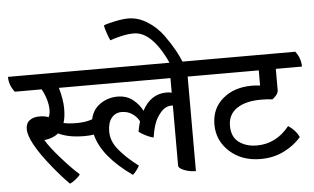

<svg xmlns="http://www.w3.org/2000/svg" viewBox="-101 -988 1817 1111"><g transform="rotate(-5 808.0 -432.5)"><path d="M1133 -529H994V20Q959 20 926.5 7.5Q894 -5 894 -21V-370H887Q851 -370 824 -339Q797 -308 785 -272Q773 -236 767 -195Q747 -199 719.5 -213Q692 -227 683 -237Q690 -274 697 -295Q684 -321 657.5 -339.5Q631 -358 595 -358Q559 -358 536.5 -330.5Q514 -303 514 -250Q514 -197 554 -147Q594 -97 668 -40Q650 -8 629 10Q455 -113 424 -242Q401 -238 369 -238Q277 -238 218 -267Q188 -241 136 -235Q162 -191 220.5 -125Q279 -59 323 -20Q315 -7 295 8.5Q275 24 262 29Q220 -12 164 -81Q40 -234 40 -307Q40 -341 62 -357.5Q84 -374 118 -374Q152 -374 172 -365Q181 -382 181 -406Q181 -464 146 -529H-10Q-42 -569 -42 -618H1101Q1133 -579 1133 -529ZM894 -529H246Q266 -459 266 -408Q266 -357 255 -324Q284 -317 333.5 -317Q383 -317 422 -331Q434 -388 479 -418.5Q524 -449 578.5 -449Q633 -449 669.5 -419Q706 -389 722 -354Q772 -448 864 -448Q882 -448 894 -444Z M705 -805Q670 -805 628 -795Q586 -785 567 -777Q562 -785 550.5 -817.5Q539 -850 537 -866Q554 -874 601 -884Q648 -894 680 -894Q737 -894 790.5 -860.5Q844 -827 881 -776Q948 -684 978 -601L909 -590Q818 -805 705 -805Z M1506 -529V-403Q1505 -389 1493 -375Q1481 -361 1471 -355Q1444 -359 1406 -359Q1315 -359 1264 -324Q1213 -289 1213 -224Q1213 -159 1255 -128Q1297 -97 1359 -97Q1471 -97 1548 -193Q1591 -165 1610 -124Q1571 -78 1510 -47.5Q1449 -17 1374 -17Q1265 -17 1194.5 -81Q1124 -145 1124 -238.5Q1124 -332 1190 -388Q1256 -444 1358 -444Q1382 -444 1407 -441V-529H1081Q1049 -569 1049 -618H1627Q1658 -578 1658 -529Z"/></g></svg>

Font: Karma SemiBold
Style: Regular
Weight: 600
Designer: Joana Correia
Foundry: Indian Type Foundry
Version: Version 1.202;PS 1.0;hotconv 1.0.78;makeotf.lib2.5.61930; tt